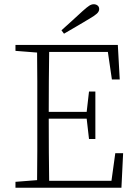

<svg xmlns="http://www.w3.org/2000/svg" viewBox="-20 -886 642 906"><path d="M53 -646V-674H536L545 -511H508L489 -641H212Q211 -573 210.5 -502.5Q210 -432 210 -358H389L400 -454H430V-230H400L389 -326H210Q210 -240 210.5 -169Q211 -98 212 -33H506L524 -163H561L553 0H53V-28L155 -36Q156 -104 156 -172.5Q156 -241 156 -310V-364Q156 -433 156 -501.5Q156 -570 155 -638ZM270 -743Q296 -766 321 -789Q346 -812 369 -833Q390 -852 401 -859Q412 -866 422 -866Q433 -866 440.5 -860Q448 -854 448 -843Q448 -832 437.5 -822Q427 -812 401 -797Q372 -780 342 -762Q312 -744 282 -727Z"/></svg>

Font: Source Serif Pro Light
Style: Regular
Weight: 300
Designer: Frank Grießhammer
Foundry: Adobe Systems Incorporated
Version: Version 3.001;hotconv 1.0.111;makeotfexe 2.5.65597